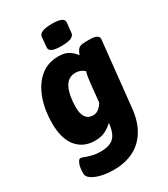

<svg xmlns="http://www.w3.org/2000/svg" viewBox="-223 -818 991 1131"><g transform="rotate(-30 273.0 -252.0)"><path d="M207 212Q163 212 125 203Q87 194 63.5 178Q40 162 40 142Q40 98 50 75.5Q60 53 70 53Q77 53 93.5 59.5Q110 66 135.5 73Q161 80 196 80Q255 80 284 53Q313 26 320 -43Q296 -20 267.5 -6Q239 8 198 8Q120 8 74.5 -47Q29 -102 29 -208Q29 -297 55.5 -370.5Q82 -444 132.5 -487.5Q183 -531 256 -531Q303 -531 328.5 -513.5Q354 -496 370 -474Q372 -480 374.5 -486Q377 -492 381 -499Q389 -514 402 -519.5Q415 -525 446 -525H467Q532 -525 528 -490L481 -43Q468 77 398 144.5Q328 212 207 212ZM264 -127Q284 -127 300.5 -140Q317 -153 330 -173L343 -300Q345 -321 348 -338.5Q351 -356 356 -374Q344 -385 329 -391Q314 -397 297 -397Q244 -397 220.5 -347.5Q197 -298 197 -219Q197 -127 264 -127ZM306 -574Q261 -574 242 -583.5Q223 -593 225 -611L231 -679Q233 -697 254.5 -706.5Q276 -716 321 -716Q365 -716 384 -706.5Q403 -697 401 -679L394 -611Q392 -593 371 -583.5Q350 -574 306 -574Z"/></g></svg>

Font: Asap ExtraBold
Style: Italic
Weight: 800
Italic angle: -6°
Designer: Pablo Cosgaya
Foundry: Omnibus-Type
Version: Version 3.001; ttfautohint (v1.8.4.7-5d5b)